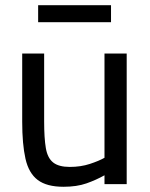

<svg xmlns="http://www.w3.org/2000/svg" viewBox="-20 -705 574 735"><path d="M223 10Q159 10 124.5 -16Q90 -42 77.5 -97.5Q65 -153 65 -239V-500H149V-240Q149 -176 155.5 -138Q162 -100 183.5 -83Q205 -66 247 -66Q289 -66 324 -77.5Q359 -89 380 -101V-500H465V0H380V-34Q348 -16 311 -3Q274 10 223 10ZM126 -620V-685H405V-620Z"/></svg>

Font: Cairo Medium
Style: Regular
Weight: 500
Designer: Mohamed Gaber, Accademia di Belle Arti di Urbino
Foundry: Kief Type Foundry, Accademia di Belle Arti di Urbino
Version: Version 3.117